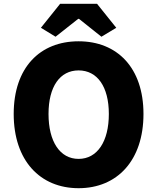

<svg xmlns="http://www.w3.org/2000/svg" viewBox="-20 -975 826 1009"><path d="M393 14C596 14 734 -132 734 -376C734 -619 596 -758 393 -758C190 -758 52 -620 52 -376C52 -132 190 14 393 14ZM393 -140C295 -140 235 -231 235 -376C235 -520 295 -605 393 -605C491 -605 552 -520 552 -376C552 -231 491 -140 393 -140ZM195 -829 272 -782 391 -876H395L513 -782L591 -829L490 -955H296Z"/></svg>

Font: Noto Sans T Chinese Black
Style: Bold
Weight: 900
Designer: Ryoko NISHIZUKA (kana & ideographs); Paul D. Hunt (Latin, Greek & Cyrillic); Wenlong ZHANG (bopomofo); Sandoll Communica
Foundry: Adobe Systems Incorporated
Version: Version 1.000;PS 1;hotconv 1.0.78;makeotf.lib2.5.61930